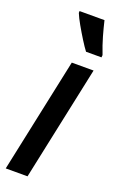

<svg xmlns="http://www.w3.org/2000/svg" viewBox="-154 -811 532 853"><g transform="rotate(20 112.0 -384.5)"><path d="M-4 0 111 -542H214L99 0ZM154 -609Q141 -626 123.5 -654Q106 -682 89.5 -711Q73 -740 65 -760V-769H183Q191 -735 201.5 -698Q212 -661 228 -620L227 -609Z"/></g></svg>

Font: Noto Sans ExtraCondensed SemiBold
Style: Italic
Weight: 600
Width: 2
Italic angle: -12°
Designer: Monotype Design Team
Foundry: Monotype Imaging Inc.
Version: Version 2.013; ttfautohint (v1.8.4.7-5d5b)